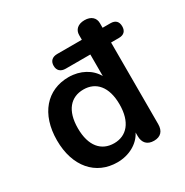

<svg xmlns="http://www.w3.org/2000/svg" viewBox="-166 -849 959 994"><g transform="rotate(-30 313.5 -351.5)"><path d="M254 10C325 10 385 -24 412 -77V-56C412 -15 434 8 474 8C514 8 535 -15 535 -56V-544H582C612 -544 627 -560 627 -588C627 -616 612 -632 582 -632H535V-660C535 -691 513 -713 473 -713C433 -713 411 -691 411 -660V-632H264C234 -632 217 -616 217 -588C217 -560 234 -544 264 -544H411V-415C383 -466 324 -499 254 -499C125 -499 39 -402 39 -245C39 -88 126 10 254 10ZM289 -84C213 -84 164 -139 164 -245C164 -351 213 -405 289 -405C363 -405 413 -351 413 -245C413 -139 363 -84 289 -84Z"/></g></svg>

Font: SN Pro SemiBold
Style: Regular
Weight: 600
Designer: Tobias Whetton
Foundry: Supernotes
Version: Version 1.003;Glyphs 3.3 (3324)